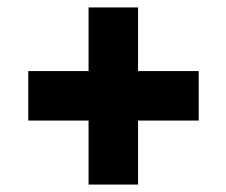

<svg xmlns="http://www.w3.org/2000/svg" viewBox="-20 -571 607 516"><path d="M514 -247H351V-75H218V-247H56V-380H218V-551H351V-380H514Z"/></svg>

Font: Repo
Style: ExtraBold
Weight: 800
Designer: Stefan Peev
Foundry: Context Ltd
Version: Version 001.000